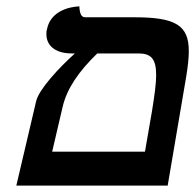

<svg xmlns="http://www.w3.org/2000/svg" viewBox="-20 -580 610 600"><path d="M31 0H504L562 -341C567 -372 570 -398 570 -420C570 -501 529 -526 400 -526H246C234 -526 229 -538 228 -560C228 -560 141 -560 127 -489C125 -483 125 -478 125 -473C125 -438 152 -413 205 -413H214C163 -367 102 -301 93 -264ZM413 -413C451 -413 468 -397 468 -346C468 -319 463 -282 455 -233L433 -106H143L176 -247C189.1 -303 226 -357 284 -413Z"/></svg>

Font: Linux Libertine O
Style: Bold Italic
Weight: 700
Italic angle: -11.5°
Designer: Philipp H. Poll
Foundry: Philipp H. Poll
Version: Version 4.1.0